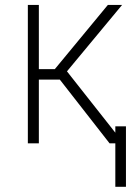

<svg xmlns="http://www.w3.org/2000/svg" viewBox="-20 -565 552 757"><path d="M89.8 0V-545.5H133.2V-292.3H196L405.2 -545.5H461.3L244 -283.7L467.7 0H411.9L215.9 -251.1H133.2V0ZM476.6 -66.8V171.5H434.7V-66.8Z"/></svg>

Font: Inter Extra Light BETA
Style: Regular
Weight: 200
Designer: Rasmus Andersson
Foundry: rsms
Version: Version 3.011;git-f93a4a705